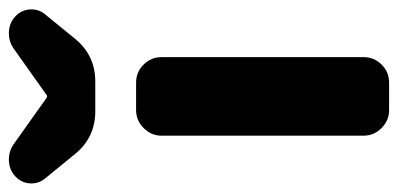

<svg xmlns="http://www.w3.org/2000/svg" viewBox="-286 -644 895 432"><g transform="rotate(-90 162.0 -427.5)"><path d="M130.9 0Q107.4 0 90.3 -17.1Q73.2 -34.2 73.2 -57.6V-511.7Q73.2 -535.2 90.3 -552.2Q107.4 -569.3 130.9 -569.3H192.4Q216.8 -569.3 233.4 -552.2Q250 -535.2 250 -511.7V-57.6Q250 -34.2 233.4 -17.1Q216.8 0 192.4 0ZM127.9 -661.1Q70.3 -661.1 33.2 -705.1L-22.5 -773.4Q-34.2 -787.1 -34.2 -804.7Q-34.2 -826.2 -18.6 -840.8Q-3.9 -854.5 16.6 -855.5Q18.6 -855.5 20.5 -855.5Q38.1 -855.5 52.7 -845.7L157.2 -771.5Q159.2 -769.5 161.6 -769.5Q164.1 -769.5 166 -771.5L270.5 -845.7Q285.2 -855.5 302.7 -855.5Q304.7 -855.5 306.6 -855.5Q327.1 -854.5 341.8 -840.8Q357.4 -826.2 357.4 -804.7Q357.4 -787.1 345.7 -773.4L290 -705.1Q252.9 -661.1 195.3 -661.1Z"/></g></svg>

Font: Gen Jyuu Gothic Heavy
Style: Bold
Weight: 900
Designer: [Source Han Sans]
Ryoko NISHIZUKA  (kana & ideographs); Paul D. Hunt (Latin, Greek & Cyrillic); Wenlong ZHANG  (bopomofo
Version: Version 1.002.20150607